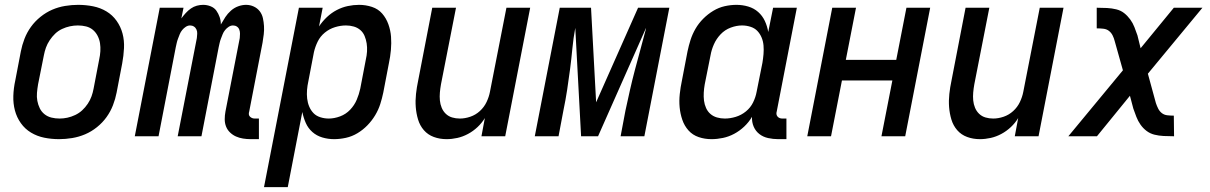

<svg xmlns="http://www.w3.org/2000/svg" viewBox="-20 -562 4990 792"><path d="M224 12Q192 12 162.5 6Q133 0 108 -15Q83 -30 66 -54Q49 -78 41.5 -106.5Q34 -135 35 -166.5Q36 -198 43 -230L66 -350Q71 -376 81 -402Q91 -428 107.5 -451Q124 -474 147 -492.5Q170 -511 195.5 -522Q221 -533 248.5 -537.5Q276 -542 302 -542Q334 -542 364 -536Q394 -530 419 -515Q444 -500 461 -476Q478 -452 485.5 -423.5Q493 -395 491.5 -363.5Q490 -332 484 -300L461 -180Q456 -154 446 -128Q436 -102 419.5 -79Q403 -56 380 -37.5Q357 -19 331 -8Q305 3 277.5 7.5Q250 12 224 12ZM226 -73Q242 -73 258 -76.5Q274 -80 290 -87.5Q306 -95 319 -107Q332 -119 342 -134Q352 -149 357.5 -164.5Q363 -180 366 -196L389 -316Q393 -334 394 -351Q395 -368 392.5 -384Q390 -400 382.5 -414.5Q375 -429 363 -439Q351 -449 335 -453Q319 -457 301 -457Q285 -457 268.5 -453.5Q252 -450 236 -442.5Q220 -435 207.5 -423Q195 -411 185 -396Q175 -381 169.5 -365.5Q164 -350 161 -334L137 -214Q134 -196 132.5 -179Q131 -162 134 -146Q137 -130 144 -115.5Q151 -101 163.5 -91Q176 -81 192 -77Q208 -73 226 -73Z M1048 12H1014Q998 12 982.5 9.5Q967 7 953.5 1Q940 -5 929 -15.5Q918 -26 912.5 -40Q907 -54 907 -70Q907 -86 910 -102L969 -405Q970 -414 970 -423Q970 -432 967 -440Q964 -448 957 -452.5Q950 -457 941 -457Q932 -457 923.5 -451.5Q915 -446 908.5 -438Q902 -430 898.5 -421Q895 -412 891.5 -403Q888 -394 886 -385Q884 -376 882 -367L811 0H713L792 -405Q793 -414 793.5 -423Q794 -432 790.5 -440Q787 -448 780 -452.5Q773 -457 764 -457Q755 -457 746.5 -451.5Q738 -446 731.5 -438Q725 -430 721.5 -421Q718 -412 714.5 -403Q711 -394 709 -385Q707 -376 705 -367L634 0H536L639 -530H737L728 -486Q736 -497 746 -508Q756 -519 767.5 -527Q779 -535 792 -538.5Q805 -542 818 -542Q834 -542 849 -536Q864 -530 872.5 -518Q881 -506 886 -491.5Q891 -477 891 -461Q900 -477 909.5 -491.5Q919 -506 932.5 -518Q946 -530 962.5 -536Q979 -542 995 -542Q1012 -542 1027 -535Q1042 -528 1051.5 -515.5Q1061 -503 1064.5 -487Q1068 -471 1069 -454.5Q1070 -438 1068 -420.5Q1066 -403 1063 -386L1008 -102Q1006 -96 1006.5 -90.5Q1007 -85 1011 -81Q1015 -77 1020 -75Q1025 -73 1031 -73H1048Z M1069 210 1213 -530H1311L1296 -453Q1310 -474 1328.5 -491.5Q1347 -509 1369 -520.5Q1391 -532 1414.5 -537Q1438 -542 1461 -542Q1489 -542 1514.5 -533.5Q1540 -525 1556.5 -506Q1573 -487 1582 -462Q1591 -437 1593 -410.5Q1595 -384 1592.5 -356Q1590 -328 1584 -300L1561 -180Q1556 -156 1548.5 -132.5Q1541 -109 1527.5 -86.5Q1514 -64 1495.5 -45Q1477 -26 1454.5 -12.5Q1432 1 1407 6.5Q1382 12 1358 12Q1333 12 1309.5 5Q1286 -2 1268.5 -17.5Q1251 -33 1241.5 -54.5Q1232 -76 1227 -100L1167 210ZM1336 -73Q1359 -73 1383 -82Q1407 -91 1424.5 -109.5Q1442 -128 1451.5 -150.5Q1461 -173 1466 -196L1489 -316Q1493 -333 1494 -350Q1495 -367 1492.5 -383Q1490 -399 1484 -413.5Q1478 -428 1466.5 -438Q1455 -448 1439.5 -452.5Q1424 -457 1407 -457Q1385 -457 1362 -450Q1339 -443 1320 -427.5Q1301 -412 1290.5 -390.5Q1280 -369 1275 -347L1252 -227Q1248 -209 1246.5 -191Q1245 -173 1247 -155.5Q1249 -138 1255.5 -122.5Q1262 -107 1273 -95.5Q1284 -84 1301 -78.5Q1318 -73 1336 -73Z M1822 12Q1794 12 1769.5 3Q1745 -6 1728.5 -25Q1712 -44 1704.5 -69Q1697 -94 1695 -120.5Q1693 -147 1696 -174.5Q1699 -202 1705 -230L1763 -530H1861L1799 -214Q1796 -197 1794.5 -180.5Q1793 -164 1794.5 -148Q1796 -132 1802 -117.5Q1808 -103 1819 -92.5Q1830 -82 1845 -77.5Q1860 -73 1877 -73Q1898 -73 1920 -80.5Q1942 -88 1959.5 -104Q1977 -120 1987 -141Q1997 -162 2001 -183L2069 -530H2167L2064 0H1966L1980 -75Q1968 -55 1950 -38Q1932 -21 1910.5 -9.5Q1889 2 1866.5 7Q1844 12 1822 12Z M2186 0 2289 -530H2418L2439 -140L2612 -530H2741L2638 0H2540L2560 -106Q2569 -148 2578.5 -190Q2588 -232 2599 -273.5Q2610 -315 2621.5 -357Q2633 -399 2644 -441L2645 -447L2447 0H2377L2353 -447Q2345 -404 2341 -361.5Q2337 -319 2331.5 -276.5Q2326 -234 2319.5 -191.5Q2313 -149 2304 -106L2284 0Z M2915 12Q2887 12 2862 3.5Q2837 -5 2820 -24Q2803 -43 2794.5 -68Q2786 -93 2783.5 -119.5Q2781 -146 2784 -174Q2787 -202 2793 -230L2816 -350Q2821 -374 2828.5 -397.5Q2836 -421 2849 -443.5Q2862 -466 2881 -485Q2900 -504 2922.5 -517.5Q2945 -531 2969.5 -536.5Q2994 -542 3018 -542Q3043 -542 3066.5 -535Q3090 -528 3107.5 -512.5Q3125 -497 3135 -475.5Q3145 -454 3149 -430L3169 -530H3267L3184 -102Q3182 -96 3183 -90.5Q3184 -85 3187.5 -81Q3191 -77 3196 -75Q3201 -73 3207 -73H3224V12H3190Q3169 12 3148.5 7.5Q3128 3 3112.5 -9Q3097 -21 3089 -39.5Q3081 -58 3082 -80Q3069 -58 3050 -40Q3031 -22 3008.5 -10Q2986 2 2962 7Q2938 12 2915 12ZM2970 -73Q2992 -73 3015 -80Q3038 -87 3057 -102.5Q3076 -118 3086.5 -139.5Q3097 -161 3101 -183L3125 -303Q3128 -321 3129.5 -339Q3131 -357 3129.5 -374.5Q3128 -392 3121.5 -407.5Q3115 -423 3104 -434.5Q3093 -446 3076 -451.5Q3059 -457 3041 -457Q3018 -457 2994 -448Q2970 -439 2952.5 -420.5Q2935 -402 2925 -379.5Q2915 -357 2911 -334L2887 -214Q2884 -197 2883 -180Q2882 -163 2884 -147Q2886 -131 2892.5 -116.5Q2899 -102 2910.5 -92Q2922 -82 2937.5 -77.5Q2953 -73 2970 -73Z M3310 0 3413 -530H3511L3469 -315H3677L3719 -530H3817L3714 0H3616L3661 -230H3453L3408 0Z M4022 12Q3994 12 3969.5 3Q3945 -6 3928.5 -25Q3912 -44 3904.5 -69Q3897 -94 3895 -120.5Q3893 -147 3896 -174.5Q3899 -202 3905 -230L3963 -530H4061L3999 -214Q3996 -197 3994.5 -180.5Q3993 -164 3994.5 -148Q3996 -132 4002 -117.5Q4008 -103 4019 -92.5Q4030 -82 4045 -77.5Q4060 -73 4077 -73Q4098 -73 4120 -80.5Q4142 -88 4159.5 -104Q4177 -120 4187 -141Q4197 -162 4201 -183L4269 -530H4367L4264 0H4166L4180 -75Q4168 -55 4150 -38Q4132 -21 4110.5 -9.5Q4089 2 4066.5 7Q4044 12 4022 12Z M4819 0Q4800 0 4780 -1Q4760 -2 4742 -6.5Q4724 -11 4709.5 -22Q4695 -33 4684.5 -48Q4674 -63 4667.5 -80Q4661 -97 4655 -114L4641 -167L4505 0H4387L4612 -272L4578 -393Q4575 -405 4569.5 -416Q4564 -427 4554.5 -434.5Q4545 -442 4531.5 -443.5Q4518 -445 4505 -445H4504V-530H4508Q4527 -530 4546.5 -529Q4566 -528 4584.5 -523.5Q4603 -519 4617 -508Q4631 -497 4642 -482Q4653 -467 4659.5 -450Q4666 -433 4672 -416L4685 -363L4822 -530H4940L4715 -258L4748 -137Q4752 -125 4757.5 -114Q4763 -103 4772.5 -95.5Q4782 -88 4795 -86.5Q4808 -85 4821 -85H4822L4823 0Z"/></svg>

Font: Lode Dark
Style: Bold Italic
Weight: 700
Italic angle: -11°
Monospace: yes
Designer: Belleve Invis
Foundry: Belleve Invis
Version: Version 29.2.0; ttfautohint (v1.8.3)